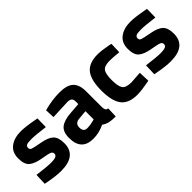

<svg xmlns="http://www.w3.org/2000/svg" viewBox="65 -1136 1771 1771"><g transform="rotate(-45 950.5 -250.0)"><path d="M421 -375Q297 -391 247.5 -391Q198 -391 183.5 -382Q169 -373 169 -353.5Q169 -334 188.5 -326.5Q208 -319 288.5 -304.5Q369 -290 403 -257Q437 -224 437 -150Q437 12 236 12Q170 12 76 -6L44 -12L48 -124Q172 -108 220.5 -108Q269 -108 286.5 -117.5Q304 -127 304 -146Q304 -165 285.5 -174Q267 -183 189.5 -196Q112 -209 74 -240Q36 -271 36 -350.5Q36 -430 90 -470.5Q144 -511 229 -511Q288 -511 390 -492L423 -486Z M917 -344V-136Q919 -112 925 -102.5Q931 -93 950 -89L946 12Q895 12 864.5 5Q834 -2 803 -23Q731 12 656 12Q501 12 501 -152Q501 -232 544 -265.5Q587 -299 676 -305L783 -313V-344Q783 -375 769 -386.5Q755 -398 724 -398L536 -390L532 -483Q639 -512 735.5 -512Q832 -512 874.5 -472Q917 -432 917 -344ZM692 -212Q636 -207 636 -152Q636 -97 685 -97Q723 -97 768 -109L783 -113V-220Z M1232 -512Q1284 -512 1365 -496L1392 -490L1388 -384Q1309 -392 1271 -392Q1202 -392 1179.5 -362.5Q1157 -333 1157 -251Q1157 -169 1179.5 -138.5Q1202 -108 1272 -108L1388 -116L1392 -9Q1285 12 1229 12Q1118 12 1069.5 -50.5Q1021 -113 1021 -251Q1021 -389 1071 -450.5Q1121 -512 1232 -512Z M1850 -375Q1726 -391 1676.5 -391Q1627 -391 1612.5 -382Q1598 -373 1598 -353.5Q1598 -334 1617.5 -326.5Q1637 -319 1717.5 -304.5Q1798 -290 1832 -257Q1866 -224 1866 -150Q1866 12 1665 12Q1599 12 1505 -6L1473 -12L1477 -124Q1601 -108 1649.5 -108Q1698 -108 1715.5 -117.5Q1733 -127 1733 -146Q1733 -165 1714.5 -174Q1696 -183 1618.5 -196Q1541 -209 1503 -240Q1465 -271 1465 -350.5Q1465 -430 1519 -470.5Q1573 -511 1658 -511Q1717 -511 1819 -492L1852 -486Z"/></g></svg>

Font: Titillium Web
Style: Bold
Weight: 700
Version: Version 1.001;PS 57.000;hotconv 1.0.70;makeotf.lib2.5.55311